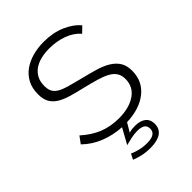

<svg xmlns="http://www.w3.org/2000/svg" viewBox="-205 -625 892 892"><g transform="rotate(-45 241.0 -179.0)"><path d="M167 125Q181 132 204.5 138Q228 144 254 144Q312 144 312 107Q312 87 298.5 79Q285 71 263 71Q242 71 219 76Q196 81 182 85L224 9Q169 6 119.5 -13.5Q70 -33 32 -70L57 -104Q99 -66 144 -48Q189 -30 243 -30Q311 -30 352.5 -58.5Q394 -87 394 -138Q394 -162 383.5 -178.5Q373 -195 352 -206.5Q331 -218 300 -227Q269 -236 228 -246Q184 -256 151.5 -266Q119 -276 98 -290Q77 -304 66.5 -324Q56 -344 56 -375Q56 -414 71 -443Q86 -472 112.5 -491Q139 -510 173.5 -519.5Q208 -529 247 -529Q308 -529 355 -508.5Q402 -488 428 -456L400 -429Q374 -459 332.5 -474Q291 -489 244 -489Q215 -489 189.5 -483Q164 -477 145 -464Q126 -451 115 -430.5Q104 -410 104 -382Q104 -359 111.5 -345Q119 -331 135.5 -321Q152 -311 178 -303.5Q204 -296 240 -287Q289 -275 327 -264Q365 -253 390.5 -237Q416 -221 429.5 -199Q443 -177 443 -143Q443 -75 392.5 -34.5Q342 6 257 9L231 53Q240 49 251.5 48Q263 47 271 47Q305 47 324 62Q343 77 343 106Q343 138 319 154.5Q295 171 250 171Q221 171 196.5 165.5Q172 160 153 152Z"/></g></svg>

Font: Oxford Sans
Style: Regular
Weight: 300
Designer: Matt McInerney, Pablo Impallari, Rodrigo Fuenzalida
Foundry: Matt McInerney, Pablo Impallari, Rodrigo Fuenzalida
Version: Version 3.000g; ttfautohint (v1.5) -l 8 -r 28 -G 28 -x 14 -D